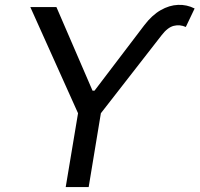

<svg xmlns="http://www.w3.org/2000/svg" viewBox="-20 -756 807 776"><path d="M345.2 -373 348.1 -389.6H364.7L362.8 -373ZM102.5 -727.5H208L356.9 -382.8L563 -653.8Q594.2 -694.8 629.2 -714.8Q664.1 -734.9 699.5 -736.3Q734.9 -737.8 766.6 -721.7L731 -647Q707 -657.7 682.4 -651.6Q657.7 -645.5 633.3 -613.8L387.7 -298.3L338.4 0H245.6L295.4 -298.3Z"/></svg>

Font: Adwaita Sans
Style: Italic
Weight: 400
Italic angle: -9.39999°
Designer: Rasmus Andersson
Foundry: rsms
Version: Version 4.001;git-9221beed3